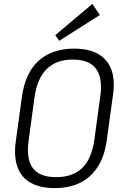

<svg xmlns="http://www.w3.org/2000/svg" viewBox="-20 -956 637 983"><path d="M260 7Q185 7 136.5 -20.5Q88 -48 69 -102Q50 -156 61 -234L93 -466Q105 -545 139 -598.5Q173 -652 229 -679.5Q285 -707 360 -707Q435 -707 483 -679.5Q531 -652 550.5 -598.5Q570 -545 558 -466L526 -234Q515 -156 480.5 -102Q446 -48 390.5 -20.5Q335 7 260 7ZM267 -49Q353 -49 401 -96Q449 -143 463 -240L493 -460Q507 -556 472 -603.5Q437 -651 352 -651Q269 -651 220 -603.5Q171 -556 157 -460L127 -240Q113 -143 147.5 -96Q182 -49 267 -49ZM491 -879 283 -747 263 -776 453 -936Z"/></svg>

Font: Pathway Extreme SemiCondensed ExtraLight
Style: Italic
Weight: 250
Width: 4
Italic angle: -8°
Version: Version 1.001;gftools[0.9.26]